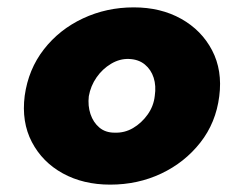

<svg xmlns="http://www.w3.org/2000/svg" viewBox="-20 -491 625 521"><path d="M47 -231Q38 -160 66.5 -105.5Q95 -51 150.5 -20.5Q206 10 279 10Q354 10 417.5 -20Q481 -50 523.5 -104Q566 -158 575 -230Q584 -300 555.5 -354.5Q527 -409 471.5 -440Q416 -471 343 -471Q269 -471 205 -441Q141 -411 99 -357Q57 -303 47 -231ZM221 -230Q226 -258 242 -281Q258 -304 281.5 -318Q305 -332 330 -331Q356 -330 373 -316Q390 -302 397 -280Q404 -258 400 -231Q397 -203 380.5 -180Q364 -157 341 -143.5Q318 -130 291 -131Q266 -131 249.5 -145Q233 -159 225.5 -181.5Q218 -204 221 -230Z"/></svg>

Font: Jost ExtraBold
Style: Italic
Weight: 800
Italic angle: -5°
Version: Version 3.710